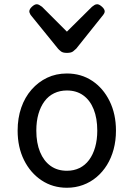

<svg xmlns="http://www.w3.org/2000/svg" viewBox="-20 -865 629 904"><path d="M295 19Q228 19 175.5 -16Q123 -51 93 -111.5Q63 -172 63 -250Q63 -309 80 -358Q97 -407 128.5 -443Q160 -479 202 -499Q244 -519 295 -519Q362 -519 414 -484.5Q466 -450 496 -389Q526 -328 526 -250Q526 -203 515 -162Q504 -121 483.5 -88Q463 -55 434.5 -31Q406 -7 370.5 6Q335 19 295 19ZM295 -61Q328 -61 354.5 -74Q381 -87 399.5 -112Q418 -137 428 -172Q438 -207 438 -250Q438 -308 421 -350.5Q404 -393 372 -416Q340 -439 295 -439Q262 -439 235 -426Q208 -413 189.5 -388Q171 -363 161 -328.5Q151 -294 151 -250Q151 -192 168.5 -149.5Q186 -107 218 -84Q250 -61 295 -61ZM438 -845Q447 -845 460 -833.5Q473 -822 473 -811Q473 -809 472 -805.5Q471 -802 466 -795L339 -636Q333 -630 324 -623Q315 -616 295 -616Q276 -616 267 -623Q258 -630 253 -636L124 -795Q120 -802 119 -805.5Q118 -809 118 -811Q118 -822 130.5 -833.5Q143 -845 153 -845Q159 -845 165 -841.5Q171 -838 178 -833L295 -716L413 -833Q419 -838 425 -841.5Q431 -845 438 -845Z"/></svg>

Font: Playwrite BE WAL
Style: Regular
Weight: 400
Designer: Veronika Burian, José Scaglione
Foundry: TypeTogether
Version: Version 1.002